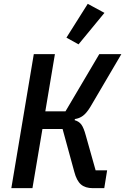

<svg xmlns="http://www.w3.org/2000/svg" viewBox="-20 -980 652 1000"><path d="M156 -698H266L216 -400H321L497 -698H612L451 -424Q431 -391 412 -377Q393 -363 370 -360L369 -354Q391 -348 403.5 -331.5Q416 -315 427 -274L478 -93H538L523 0H464Q424 0 401.5 -19.5Q379 -39 367 -85L306 -308H201L149 0H39ZM389 -749 326 -784 437 -960 524 -913Z"/></svg>

Font: IBM Plex Mono Medium
Style: Italic
Weight: 500
Italic angle: -9°
Monospace: yes
Designer: Mike Abbink, Paul van der Laan, Pieter van Rosmalen
Foundry: Bold Monday
Version: Version 2.3